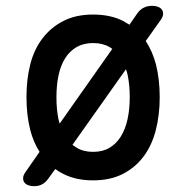

<svg xmlns="http://www.w3.org/2000/svg" viewBox="-20 -610 640 660"><path d="M300 10Q241 10 198 -12Q183 -19 170 -29L146 4Q137 17 125 23.5Q113 30 97 30Q87 30 78 27Q69 24 64 17.5Q59 11 59.5 1Q60 -9 70 -22L116 -88Q95 -121 84 -163Q71 -215 71 -276Q71 -337 84 -388.5Q97 -440 126 -478Q155 -516 198 -538Q241 -560 300 -560Q360 -560 403 -538Q414 -532 425 -525L452 -564Q461 -577 474 -583.5Q487 -590 503 -590Q513 -590 522 -587Q531 -584 536 -577.5Q541 -571 540.5 -561Q540 -551 530 -538L481 -469Q504 -434 516 -389Q529 -337 529 -276Q529 -215 515.5 -162.5Q502 -110 473.5 -72Q445 -34 402 -12Q359 10 300 10ZM300 -88Q333 -88 356.5 -102Q380 -116 395.5 -141Q411 -166 418.5 -200.5Q426 -235 426 -276Q426 -317 419 -351Q417 -362 413 -372L229 -112Q236 -107 244 -102Q267 -88 300 -88ZM185 -185 366 -442Q362 -445 357 -448Q333 -462 300 -462Q267 -462 243 -448Q219 -434 203.5 -409Q188 -384 181 -350Q174 -316 174 -275Q174 -234 181 -200Q183 -193 185 -185Z"/></svg>

Font: Maple Mono Medium
Style: Regular
Weight: 500
Monospace: yes
Designer: subframe7536
Version: Version 7.000